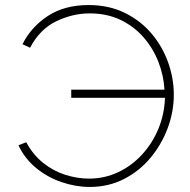

<svg xmlns="http://www.w3.org/2000/svg" viewBox="-20 -734 754 760"><path d="M335 6Q280 6 224 -13Q168 -32 123 -69Q78 -106 53 -159L84 -171Q110 -122 150.5 -89.5Q191 -57 238.5 -42Q286 -27 332 -27Q394 -27 448 -52.5Q502 -78 543 -123Q584 -168 607.5 -225.5Q631 -283 633 -347H262V-379H631Q628 -435 607 -489Q586 -543 548 -586.5Q510 -630 456.5 -655.5Q403 -681 335 -681Q268 -681 203 -650Q138 -619 99 -545L69 -559Q103 -627 169 -670.5Q235 -714 331 -714Q411 -714 474 -683Q537 -652 580 -601Q623 -550 645.5 -487Q668 -424 668 -359Q668 -291 643.5 -226Q619 -161 575 -108.5Q531 -56 470 -25Q409 6 335 6Z"/></svg>

Font: Raleway ExtraLight
Style: Regular
Weight: 200
Designer: Matt McInerney, Pablo Impallari, Rodrigo Fuenzalida
Foundry: Matt McInerney, Pablo Impallari, Rodrigo Fuenzalida
Version: Version 4.026